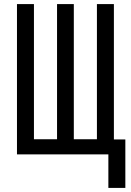

<svg xmlns="http://www.w3.org/2000/svg" viewBox="-20 -755 640 939"><path d="M510 164V0H63V-735H146V-74H259V-735H341V-74H454V-735H537V-73H593V164Z"/></svg>

Font: Nova
Style: Regular
Weight: 400
Monospace: yes
Designer: Belleve Invis
Foundry: Belleve Invis
Version: Version 24.1.4; ttfautohint (v1.8.4)